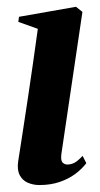

<svg xmlns="http://www.w3.org/2000/svg" viewBox="-20 -534 294 566"><path d="M96 11.5Q78.5 11.5 62.8 5Q47 -1.5 38.5 -17Q30 -32.5 33.5 -58Q34.5 -65 38.8 -91.8Q43 -118.5 49.2 -159.2Q55.5 -200 62.8 -248.8Q70 -297.5 77.5 -349.2Q85 -401 91.5 -449L34 -469.5L36 -484.5L204 -514L223 -499L161 -80.5Q158.5 -61.5 164.2 -55.2Q170 -49 178.5 -49Q189.5 -49 199.5 -54.2Q209.5 -59.5 223.5 -74.5L234.5 -53Q221.5 -36 201.8 -21.2Q182 -6.5 155.5 2.5Q129 11.5 96 11.5Z"/></svg>

Font: Merriweather 144pt SemiBold
Style: Italic
Weight: 600
Italic angle: -7.8°
Version: Version 2.101